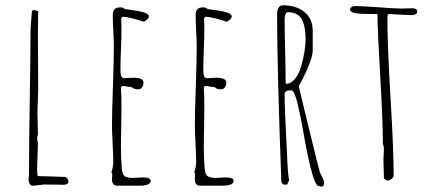

<svg xmlns="http://www.w3.org/2000/svg" viewBox="-20 -687 1642 724"><path d="M222.2 9.8Q238.3 8.3 238.3 -2.9Q238.3 -8.8 233.4 -14.4Q228.5 -20 223.1 -20H220.2L177.7 -21.5Q140.6 -22.9 126 -22.9Q121.6 -22.9 121.1 -27.8Q120.1 -33.7 120.1 -47.9V-54.2L123 -149.9Q120.1 -155.8 120.1 -164.1Q120.1 -166.5 120.6 -168Q121.1 -169.4 121.1 -171.9L120.1 -170.9L123 -179.2L122.1 -221.7L121.1 -264.2Q121.1 -275.4 122.6 -305.2L124 -348.1Q124 -408.7 123.5 -457Q123 -505.4 123 -565.9Q123 -587.9 123.5 -605.5Q124 -623 124 -645Q124 -644.5 121.6 -645.5Q112.3 -648.9 107.4 -648.9Q100.1 -648.9 100.1 -642.1L97.7 -611.8Q95.2 -580.1 95.2 -576.2Q95.2 -496.1 92.3 -315.9Q89.4 -135.3 89.4 -43Q89.4 -18.1 87.4 -9.8Q89.8 13.2 104 13.2Q111.3 13.2 122.6 11.2Q135.3 9.8 141.1 9.8L139.2 8.8Q188 8.8 222.2 9.8Z M402.8 -20.5Q402.3 -14.6 402.3 -7.8Q403.8 13.2 422.4 13.2H504.9Q548.3 13.2 548.3 -4.9Q548.3 -18.1 519 -18.1L500 -17.1L481.9 -16.1Q458 -16.1 449.2 -23.7Q440.4 -31.2 439 -54.2Q436 -94.7 436 -133.8L437 -205.1L438 -275.9Q438 -332 436 -355V-357.9L440.9 -362.8H445.3L478 -357.9Q484.4 -350.1 501 -350.1Q510.3 -350.1 515.6 -357.7Q521 -365.2 521 -376Q520.5 -394 481.9 -394Q479.5 -394 464.8 -393.1L448.2 -392.1Q434.1 -392.1 434.1 -419.9Q434.1 -451.2 436 -497.6Q438 -543.9 438 -575.2Q438 -599.6 437 -618.2L441.9 -624Q468.3 -623 522.9 -605Q541.5 -615.7 541.5 -625Q541.5 -634.3 522.9 -640.1Q504.4 -646 479.5 -648.9Q456.5 -651.4 450.2 -652.8Q445.3 -659.2 434.1 -659.2Q418.5 -659.2 411.9 -652.3Q405.3 -645.5 405.3 -630.9Q405.3 -606.4 407.2 -571.3Q409.2 -535.6 409.2 -511.2Q409.2 -454.1 405.8 -360.4Q402.3 -266.6 402.3 -210Q402.3 -192.9 404.8 -144Q407.2 -95.2 407.2 -78.1Q407.2 -57.1 399.9 -37.1L403.3 -33.2Q403.3 -26.4 402.8 -20.5Z M715.3 -20.5Q714.8 -14.6 714.8 -7.8Q716.3 13.2 734.9 13.2H817.4Q860.8 13.2 860.8 -4.9Q860.8 -18.1 831.5 -18.1L812.5 -17.1L794.4 -16.1Q770.5 -16.1 761.7 -23.7Q752.9 -31.2 751.5 -54.2Q748.5 -94.7 748.5 -133.8L749.5 -205.1L750.5 -275.9Q750.5 -332 748.5 -355V-357.9L753.4 -362.8H757.8L790.5 -357.9Q796.9 -350.1 813.5 -350.1Q822.8 -350.1 828.1 -357.7Q833.5 -365.2 833.5 -376Q833 -394 794.4 -394Q792 -394 777.3 -393.1L760.7 -392.1Q746.6 -392.1 746.6 -419.9Q746.6 -451.2 748.5 -497.6Q750.5 -543.9 750.5 -575.2Q750.5 -599.6 749.5 -618.2L754.4 -624Q780.8 -623 835.4 -605Q854 -615.7 854 -625Q854 -634.3 835.4 -640.1Q816.9 -646 792 -648.9Q769 -651.4 762.7 -652.8Q757.8 -659.2 746.6 -659.2Q731 -659.2 724.4 -652.3Q717.8 -645.5 717.8 -630.9Q717.8 -606.4 719.7 -571.3Q721.7 -535.6 721.7 -511.2Q721.7 -454.1 718.3 -360.4Q714.8 -266.6 714.8 -210Q714.8 -192.9 717.3 -144Q719.7 -95.2 719.7 -78.1Q719.7 -57.1 712.4 -37.1L715.8 -33.2Q715.8 -26.4 715.3 -20.5Z M1202.1 2.9Q1202.1 -5.9 1194.3 -21Q1189 -31.2 1187.5 -34.4Q1186 -37.6 1186 -38.1Q1183.1 -45.9 1145 -202.1Q1106.9 -358.4 1106.9 -361.8Q1106.9 -363.3 1120.1 -387.2Q1135.3 -416 1147.2 -447.3Q1159.2 -478.5 1159.2 -497.1V-569.8Q1159.2 -616.2 1128.2 -641.6Q1097.2 -667 1046.9 -667Q1037.6 -667 1032.2 -660.2Q1027.3 -653.8 1026.1 -647.5Q1024.9 -641.1 1024.9 -628.9Q1024.9 -432.1 1041 1L1048.3 8.8H1063L1070.3 -7.8Q1065.4 -24.4 1062 -112.8Q1053.2 -277.8 1053.2 -332Q1053.2 -346.2 1075.2 -346.2H1079.1Q1089.8 -346.2 1102.1 -295.9Q1115.2 -242.2 1125 -183.1Q1136.7 -112.8 1150.6 -56.9Q1164.6 -1 1176.3 12.2L1190.9 17.1Q1202.1 17.1 1202.1 2.9ZM1055.2 -494.1Q1053.2 -565.9 1053.2 -615.2Q1053.2 -624 1056.4 -632.6Q1059.6 -641.1 1064.9 -641.1Q1086.9 -641.1 1101.3 -632.1Q1115.7 -623 1122.1 -606Q1127.9 -589.4 1130.1 -574.2Q1132.3 -559.1 1132.3 -536.1Q1132.3 -518.6 1128.2 -492.7Q1124 -466.8 1116.2 -439Q1108.4 -409.7 1093 -390.4Q1077.6 -371.1 1059.1 -371.1L1057.1 -373Q1057.1 -422.4 1055.2 -494.1Z M1464.4 -24.9Q1464.4 -123 1452.6 -318.4Q1440.9 -514.2 1440.9 -611.8Q1440.9 -626 1441.9 -630.9Q1442.9 -633.8 1445.8 -633.8Q1459 -633.8 1488.8 -631.8Q1518.6 -629.9 1531.2 -629.9Q1540.5 -629.9 1546.9 -633.3Q1553.2 -636.7 1553.2 -643.1Q1553.2 -655.8 1535.2 -655.8L1514.2 -655.3L1492.7 -654.8Q1466.3 -654.8 1405.8 -659.7Q1341.8 -664.1 1318.8 -664.1Q1304.2 -664.1 1299.8 -652.8Q1299.8 -641.1 1320.3 -637.2Q1339.4 -633.8 1403.3 -633.8Q1403.8 -566.9 1414.1 -394.5Q1423.8 -227.1 1423.8 -146Q1427.7 -135.3 1427.7 -122.1L1426.8 -104.5L1425.8 -86.9L1426.8 -50.8L1427.7 -14.2L1439 -5.9Q1446.8 -5.9 1455.6 -12Q1464.4 -18.1 1464.4 -24.9Z"/></svg>

Font: Amatica SC
Style: Regular
Weight: 400
Version: Version 2.000